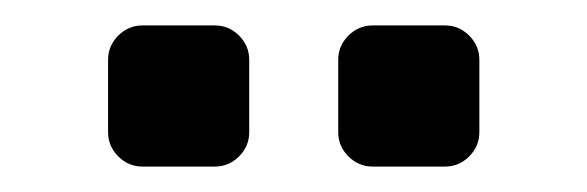

<svg xmlns="http://www.w3.org/2000/svg" viewBox="-20 -731 462 151"><path d="M149 -600H92Q81 -600 73 -608Q65 -616 65 -627V-684Q65 -695 73 -703Q81 -711 92 -711H149Q160 -711 168 -703Q176 -695 176 -684V-627Q176 -616 168 -608Q160 -600 149 -600ZM330 -600H273Q262 -600 254 -608Q246 -616 246 -627V-684Q246 -695 254 -703Q262 -711 273 -711H330Q341 -711 349 -703Q357 -695 357 -684V-627Q357 -616 349 -608Q341 -600 330 -600Z"/></svg>

Font: Rubik
Style: Regular
Weight: 400
Designer: Hubert & Fischer
Foundry: Hubert & Fischer
Version: Version 1.100